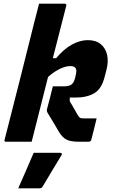

<svg xmlns="http://www.w3.org/2000/svg" viewBox="-20 -770 640 1043"><path d="M457 -552Q501 -552 527.5 -530Q554 -508 562 -471Q570 -434 558 -389L548 -351Q532 -287 492 -263.5Q452 -240 390 -240H359V-220Q368 -204 381 -182.5Q394 -161 401 -147Q409 -134 414 -130.5Q419 -127 432 -127H505Q498 -97 491 -70Q484 -43 476 -11Q474 0 459 0H408Q367 0 343.5 -10.5Q320 -21 300 -54Q286 -79 276 -95Q266 -111 258 -125Q250 -139 239 -156Q235 -164 234.5 -168Q234 -172 236 -180Q244 -210 252 -240.5Q260 -271 267 -301H327Q356 -301 369 -311.5Q382 -322 388 -347L393 -369Q395 -380 394.5 -388.5Q394 -397 388 -403Q380 -411 361 -411Q337 -411 305.5 -396Q274 -381 241 -352Q219 -264 196.5 -176Q174 -88 152 0H13Q1 0 5 -11Q46 -171 86.5 -331Q127 -491 167 -652Q174 -679 180.5 -704Q187 -729 192 -750H332Q337 -750 339 -746.5Q341 -743 340 -739Q322 -668 303.5 -596.5Q285 -525 267 -454H285Q327 -504 371 -528Q415 -552 457 -552ZM163 60H306Q312 60 315 63.5Q318 67 314 73Q288 116 263.5 156.5Q239 197 212 243Q210 247 206 250Q202 253 195 253H79Q101 203 122.5 154Q144 105 163 60Z"/></svg>

Font: Recursive Mn Lnr St XBd
Style: Italic
Weight: 800
Italic angle: -15°
Monospace: yes
Version: Version 1.079;hotconv 1.0.112;makeotfexe 2.5.65598; ttfautoh